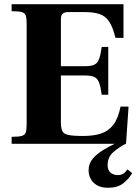

<svg xmlns="http://www.w3.org/2000/svg" viewBox="-20 -680 655 908"><path d="M35 0V-33Q67 -33 82 -37Q97 -41 101.5 -53Q106 -65 106 -89V-570Q106 -595 101.5 -607Q97 -619 82 -623Q67 -627 35 -627V-660H564V-501H526Q514 -551 496.5 -577.5Q479 -604 451 -613.5Q423 -623 376 -623H305Q285 -623 276.5 -615.5Q268 -608 268 -589V-367H383Q411 -367 426 -374Q441 -381 448.5 -401Q456 -421 461 -458H492V-232H461Q456 -270 448.5 -289.5Q441 -309 426 -316Q411 -323 383 -323H268V-103Q268 -76 274 -61.5Q280 -47 302 -42Q324 -37 373 -37Q423 -37 458 -48.5Q493 -60 516 -90Q539 -120 550 -176H588L576 0ZM492 208Q458 208 437.5 195.5Q417 183 408 164Q399 145 399 126Q399 93 419 70Q439 47 468 29.5Q497 12 524 -1H576Q545 15 517 38.5Q489 62 489 101Q489 125 503 136.5Q517 148 537 148Q553 148 563 141.5Q573 135 583 121L605 139Q589 167 562 187.5Q535 208 492 208Z"/></svg>

Font: Frank Ruhl Libre ExtraBold
Style: Regular
Weight: 800
Designer: Yanek Iontef
Foundry: Fontef
Version: Version 6.003;gftools[0.9.30]